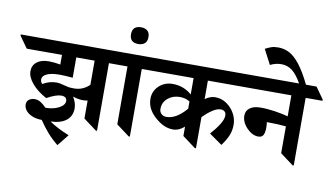

<svg xmlns="http://www.w3.org/2000/svg" viewBox="-165 -1094 2592 1493"><g transform="rotate(10 1131.0 -347.0)"><path d="M777.3 -521H644.5V13.2H635.3L531.7 -64V-206.1Q513.2 -202.1 495.6 -202.1Q456.5 -202.1 415 -216.8Q442.9 -170.9 442.9 -128.4Q442.9 -66.9 399.4 -32.5Q356 2 275.9 4.4Q342.8 49.8 433.1 85.4L360.4 176.3Q312 137.2 276.6 96.4Q241.2 55.7 206.5 4.4Q162.1 3.9 129.4 -10Q96.7 -23.9 79.6 -45.9Q62.5 -67.9 62.5 -91.3Q62.5 -119.1 81.5 -132.3Q100.6 -145.5 126 -145.5Q149.9 -145.5 171.9 -132.3Q193.8 -119.1 218.3 -93.8Q280.3 -93.8 324.2 -117.2Q368.2 -140.6 368.2 -173.3Q368.2 -191.4 356 -200Q343.8 -208.5 324.2 -208.5Q283.2 -208.5 210.9 -168.9Q138.7 -208 96.4 -257.6Q54.2 -307.1 54.2 -354.5Q54.2 -400.4 88.6 -427.2Q123 -454.1 182.6 -454.1Q223.6 -454.1 273.9 -444.8V-521H-4.4L-69.3 -612.3V-622.1H712.9L777.3 -530.8ZM531.7 -521H386.7V-360.4Q325.2 -366.2 281.2 -366.2Q219.2 -366.2 183.3 -350.1Q147.5 -334 147.5 -305.2Q147.5 -283.7 162.1 -271.5Q212.9 -302.2 272.5 -302.2Q293.9 -302.2 324.7 -293Q346.7 -286.6 364.7 -283.4Q382.8 -280.3 411.6 -280.3Q480 -280.3 531.7 -330.1Z M1036.6 -521H903.8V13.2H894.5L791 -64V-521H712.9L648.4 -612.3V-622.1H972.2L1036.6 -530.8Z M912.1 -772.9Q912.1 -738.8 892.8 -722.9Q873.5 -707 843.3 -707Q774.4 -707 774.4 -772.9Q774.4 -839.4 843.3 -839.4Q874 -839.4 893.1 -823.7Q912.1 -808.1 912.1 -772.9Z M1425.8 -521V-375Q1465.8 -403.8 1505.4 -403.8Q1555.7 -403.8 1595.9 -375.7Q1636.2 -347.7 1659.4 -305.4Q1682.6 -263.2 1682.6 -217.3Q1682.6 -168.9 1664.8 -128.4Q1647 -87.9 1615.7 -46.9L1513.7 -118.7Q1552.7 -161.6 1579.6 -204.1Q1606.4 -246.6 1606.4 -276.9Q1606.4 -296.9 1595 -307.4Q1583.5 -317.9 1564 -317.9Q1533.7 -317.9 1496.6 -292.7Q1459.5 -267.6 1425.8 -232.9V13.2H1416.5L1313 -64V-137.7Q1270.5 -99.6 1222.2 -99.6Q1166.5 -99.6 1114.3 -136.2Q1062 -172.9 1036.1 -214.6Q1010.3 -256.3 1010.3 -304.7Q1010.3 -365.7 1054.4 -407Q1098.6 -448.2 1161.6 -448.2Q1249 -448.2 1313 -391.6V-521H972.2L907.7 -612.3V-622.1H1712.9L1777.3 -530.8V-521ZM1313 -279.3V-336.4Q1279.8 -357.9 1233.9 -357.9Q1178.2 -357.9 1139.4 -325Q1100.6 -292 1100.6 -241.2Q1100.6 -216.3 1116.7 -201.7Q1132.8 -187 1157.2 -187Q1233.9 -187 1313 -279.3Z M2330.6 -521H2197.8V13.2H2188.5L2085 -64V-275.9Q2022 -282.7 1933.6 -282.7Q1936.5 -259.3 1936.5 -237.8Q1936.5 -201.7 1926 -181.2Q1915.5 -160.6 1887.2 -160.6Q1838.4 -160.6 1795.2 -205.8Q1752 -251 1752 -303.2Q1752 -340.8 1782.2 -363.3Q1812.5 -385.7 1866.2 -385.7Q1922.9 -385.7 1983.4 -376.2Q2043.9 -366.7 2085 -355V-521H1712.9L1648.4 -612.3V-622.1H2266.1L2330.6 -530.8Z M1967.8 -746.1Q1922.4 -746.1 1879.4 -724.6L1818.4 -841.3Q1844.2 -855 1866.2 -862.5Q1888.2 -870.1 1920.4 -870.1Q1967.3 -870.1 2008.3 -849.1Q2049.3 -828.1 2093.3 -772.2Q2137.2 -716.3 2186 -614.7H2132.3Q2091.8 -688 2053.7 -717Q2015.6 -746.1 1967.8 -746.1Z"/></g></svg>

Font: Noto Serif Devanagari
Style: Bold
Weight: 700
Designer: Monotype Design Team
Foundry: Monotype Imaging Inc.
Version: Version 1.01